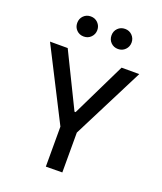

<svg xmlns="http://www.w3.org/2000/svg" viewBox="-165 -1027 953 1132"><g transform="rotate(20 312.0 -460.5)"><path d="M142 -700 308 -361H315L480 -700H591L363 -250V0L260 1V-250L31 -700ZM377 -904Q395 -922 422 -922Q449 -922 467 -903.5Q485 -885 485 -859Q485 -833 467 -814.5Q449 -796 422 -796Q395 -796 377 -814Q359 -832 359 -859Q359 -886 377 -904ZM162 -904Q180 -922 207 -922Q234 -922 252 -903.5Q270 -885 270 -859Q270 -833 252 -814.5Q234 -796 207 -796Q180 -796 162 -814Q144 -832 144 -859Q144 -886 162 -904Z"/></g></svg>

Font: Lopes Sans Medium
Style: Regular
Weight: 500
Designer: Gabriel Lam, Diego Maldonado
Foundry: TypeRant, Foresti Design
Version: Version 4.000